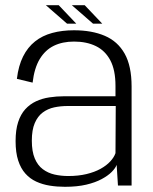

<svg xmlns="http://www.w3.org/2000/svg" viewBox="-20 -714 588 739"><path d="M230 5Q276.5 5 311.8 -3.2Q347 -11.5 371.5 -24.8Q396 -38 410.2 -52.5Q424.5 -67 429 -79.5L434 0H486.5V-381Q486.5 -460 459.8 -507.5Q433 -555 383.2 -576.2Q333.5 -597.5 264.5 -597.5Q219 -597.5 181 -587.2Q143 -577 114.8 -554.5Q86.5 -532 68.8 -496.5Q51 -461 45 -410.5L105.5 -396Q112 -452 133 -486.8Q154 -521.5 187.2 -537.8Q220.5 -554 265 -554Q313.5 -554 349.2 -536.5Q385 -519 404.8 -481.5Q424.5 -444 424.5 -383.5V-343.5H227Q197.5 -343.5 169.8 -339.2Q142 -335 118.5 -324Q95 -313 77.2 -293.5Q59.5 -274 49.8 -244Q40 -214 40 -171Q40 -127 50 -96.2Q60 -65.5 77.8 -45.8Q95.5 -26 119.5 -15Q143.5 -4 171.5 0.5Q199.5 5 230 5ZM243 -36.5Q215 -36.5 189.8 -42.2Q164.5 -48 144.8 -62.8Q125 -77.5 113.8 -104.2Q102.5 -131 102.5 -172.5Q102.5 -214 113.8 -240.2Q125 -266.5 144.5 -281Q164 -295.5 188.8 -300.8Q213.5 -306 240.5 -306H425.5L424.5 -124.5Q419 -108.5 404.5 -92.8Q390 -77 367 -64.2Q344 -51.5 312.8 -44Q281.5 -36.5 243 -36.5ZM338 -623H373.5L306 -694H256.5ZM238 -623H273.5L206 -694H156.5Z"/></svg>

Font: Anybody UltraCondensed Thin Light
Style: Regular
Weight: 300
Version: Version 1.111